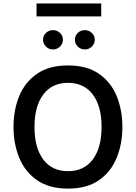

<svg xmlns="http://www.w3.org/2000/svg" viewBox="-20 -1078 780 1103"><path d="M561.5 -1058.1V-983.9H189.9V-1058.1ZM370.6 -702.1Q479 -702.1 548.1 -654.3Q617.2 -606.4 650.1 -526.4Q683.1 -446.3 683.1 -348.6Q683.1 -251.5 650.1 -170.9Q617.2 -90.3 548.1 -42.5Q479 5.4 370.6 5.4Q262.7 5.4 193.4 -42.5Q124 -90.3 90.8 -170.9Q57.6 -251.5 57.6 -348.6Q57.6 -446.3 90.6 -526.4Q123.5 -606.4 192.9 -654.3Q262.2 -702.1 370.6 -702.1ZM370.6 -602.1Q278.8 -602.1 228.5 -534.9Q178.2 -467.8 178.2 -348.6Q178.2 -229.5 228.3 -162.1Q278.3 -94.7 370.6 -94.7Q462.9 -94.7 513.2 -162.1Q563.5 -229.5 563.5 -348.6Q563.5 -468.3 512.9 -535.2Q462.4 -602.1 370.6 -602.1ZM227.1 -850.1Q227.1 -873 243.9 -888.9Q260.7 -904.8 284.2 -904.8Q308.1 -904.8 324.7 -888.9Q341.3 -873 341.3 -850.1Q341.3 -827.1 324.7 -810.5Q308.1 -793.9 284.2 -793.9Q260.7 -793.9 243.9 -810.5Q227.1 -827.1 227.1 -850.1ZM410.2 -850.1Q410.2 -873 426.8 -888.9Q443.4 -904.8 467.3 -904.8Q490.7 -904.8 507.6 -888.9Q524.4 -873 524.4 -850.1Q524.4 -827.1 507.6 -810.5Q490.7 -793.9 467.3 -793.9Q443.4 -793.9 426.8 -810.5Q410.2 -827.1 410.2 -850.1Z"/></svg>

Font: Estedad-FD SemiBold
Style: Regular
Weight: 600
Designer: Amin Abedi
Version: Version 7.3